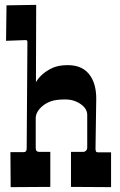

<svg xmlns="http://www.w3.org/2000/svg" viewBox="-20 -770 494 790"><path d="M84 -605 4.9 -602.1 6.8 -748 128.9 -750 127.9 -432.1Q150.4 -469.7 197.3 -491.2Q222.2 -502 258.8 -502Q324.2 -502 353.5 -455.1Q376 -420.4 376 -363.8L373 -158.2Q373 -149.9 375.2 -146.5Q377.4 -143.1 384.8 -143.1H437V0L272 -1V-145H320.8Q328.6 -145 333.7 -149.9Q338.9 -154.8 338.9 -163.1V-296.9Q338.9 -321.8 314.5 -339.8Q286.6 -360.8 248.5 -360.8Q210.4 -360.8 189.7 -353.3Q168.9 -345.7 155.3 -334Q127 -310.5 127 -283.2V-160.2Q127 -145 142.1 -145H187V-1L23.9 0L22.9 -144H78.1Q89.8 -144 89.8 -159.2L92.8 -596.2Q92.8 -601.6 91.1 -603.3Q89.4 -605 84 -605Z"/></svg>

Font: Smokum
Style: Regular
Weight: 400
Designer: Astigmatic (AOETI)
Foundry: Astigmatic (AOETI)
Version: Version 1.001